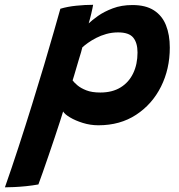

<svg xmlns="http://www.w3.org/2000/svg" viewBox="-118 -558 746 800"><path d="M-97.5 222.5Q-69.5 143 -40.8 54.8Q-12 -33.5 15.2 -121.2Q42.5 -209 65.8 -287.2Q89 -365.5 106.5 -426.5Q124 -487.5 133.5 -521.5Q163 -530.5 199.8 -534.2Q236.5 -538 270 -538Q267.5 -523 262.2 -500.8Q257 -478.5 251.5 -460.5Q265 -473.5 290.2 -491.5Q315.5 -509.5 351.8 -523.2Q388 -537 434 -537Q489 -537 523.2 -515Q557.5 -493 573.5 -453Q589.5 -413 589.5 -359.5Q589.5 -270.5 552.8 -197Q516 -123.5 449.2 -79.8Q382.5 -36 292 -36Q258.5 -36 227.2 -45.8Q196 -55.5 173.8 -68.8Q151.5 -82 145 -93.5Q141.5 -81.5 132.2 -52.8Q123 -24 110.5 13.2Q98 50.5 84.8 89Q71.5 127.5 60.2 160Q49 192.5 42 210.5Q17.5 215 -9.8 217.8Q-37 220.5 -60.2 221.5Q-83.5 222.5 -97.5 222.5ZM300 -172.5Q350 -172.5 384.5 -193.8Q419 -215 437 -252.8Q455 -290.5 455 -339Q455 -379.5 437.2 -401.2Q419.5 -423 374 -423Q348.5 -423 325.2 -416.5Q302 -410 282.8 -400Q263.5 -390 248.8 -379.5Q234 -369 225 -360.5Q224 -354.5 219.8 -340.5Q215.5 -326.5 210.2 -309Q205 -291.5 199.8 -273.8Q194.5 -256 190.5 -242.2Q186.5 -228.5 184.5 -223Q191 -214 205 -202.2Q219 -190.5 242 -181.5Q265 -172.5 300 -172.5Z"/></svg>

Font: Grandstander Thin SemiBold
Style: Italic
Weight: 600
Italic angle: -15°
Version: Version 1.200